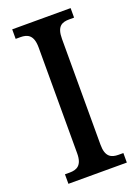

<svg xmlns="http://www.w3.org/2000/svg" viewBox="-138 -774 603 834"><g transform="rotate(-20 163.5 -357.0)"><path d="M29 0H299V-44H277C243 -44 218 -56 218 -112V-601C218 -659 242 -670 277 -670H299V-714H29V-670H51C83 -670 110 -659 110 -601V-111C110 -55 83 -44 51 -44H29Z"/></g></svg>

Font: Noto Serif Sinhala Condensed Medium
Style: Regular
Weight: 500
Width: 3
Designer: Jelle Bosma - Monotype Design Team
Foundry: Monotype Imaging Inc.
Version: Version 2.007